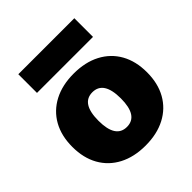

<svg xmlns="http://www.w3.org/2000/svg" viewBox="-202 -871 1018 1018"><g transform="rotate(-45 307.0 -362.5)"><path d="M307 10Q221 10 158 -23Q95 -56 61 -116.5Q27 -177 27 -260Q27 -343 61 -403.5Q95 -464 158 -497Q221 -530 307 -530Q393 -530 456 -497Q519 -464 553 -403.5Q587 -343 587 -260Q587 -177 553 -116.5Q519 -56 456 -23Q393 10 307 10ZM307 -130Q349 -130 370 -162.5Q391 -195 391 -260Q391 -325 370 -357.5Q349 -390 307 -390Q265 -390 244 -357.5Q223 -325 223 -260Q223 -195 244 -162.5Q265 -130 307 -130ZM97 -595V-735H517V-595Z"/></g></svg>

Font: M PLUS 2 Black
Style: Regular
Weight: 900
Designer: Coji Morishita
Foundry: UNDERFOREST DESIGN
Version: Version 1.001